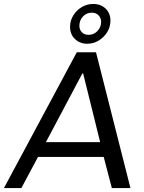

<svg xmlns="http://www.w3.org/2000/svg" viewBox="-50 -950 729 970"><path d="M-30 0 338 -686H435L609 0H515L474 -157H142L58 0ZM182 -232H456L370 -579H366ZM391 -729Q353 -729 328.5 -753Q304 -777 304 -814Q304 -846 320.5 -872.5Q337 -899 363.5 -914.5Q390 -930 421 -930Q459 -930 483.5 -906.5Q508 -883 508 -846Q508 -814 491.5 -787.5Q475 -761 448.5 -745Q422 -729 391 -729ZM398 -774Q424 -774 442.5 -793.5Q461 -813 461 -839Q461 -859 448 -872.5Q435 -886 414 -886Q387 -886 369 -866.5Q351 -847 351 -820Q351 -800 363.5 -787Q376 -774 398 -774Z"/></svg>

Font: Chivo Medium Light
Style: Italic
Weight: 300
Italic angle: -8.05°
Version: Version 2.002